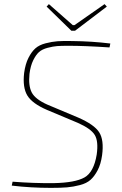

<svg xmlns="http://www.w3.org/2000/svg" viewBox="-20 -900 593 931"><path d="M498 -868 344 -751H326L206 -868L217 -880L333 -778H341L487 -880ZM358 -304 208 -367Q136 -398 112.5 -437Q89 -476 97 -546Q103 -590 118 -619.5Q133 -649 151.5 -665.5Q170 -682 201 -690Q232 -698 259 -700Q286 -702 329 -701Q426 -700 515 -689L511 -670Q392 -678 311 -678Q276 -678 256.5 -676.5Q237 -675 210.5 -668Q184 -661 169 -647.5Q154 -634 141 -607.5Q128 -581 123 -542Q117 -484 134 -451.5Q151 -419 209 -393L359 -330Q437 -296 461 -258.5Q485 -221 475 -147Q469 -104 453.5 -74.5Q438 -45 419 -28Q400 -11 367.5 -2.5Q335 6 305 8.5Q275 11 227 11Q129 11 37 0L41 -19Q143 -11 241 -12Q344 -14 389.5 -39.5Q435 -65 449 -151Q458 -215 439.5 -245.5Q421 -276 358 -304Z"/></svg>

Font: Ezarion Thin
Style: Italic
Weight: 250
Italic angle: -8°
Designer: Natanael Gama
Version: Version 1.001;PS 001.001;hotconv 1.0.70;makeotf.lib2.5.58329